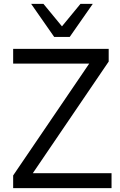

<svg xmlns="http://www.w3.org/2000/svg" viewBox="-20 -971 618 991"><path d="M47.9 -718.8H541V-653.3L149.4 -77.1H555.7V0H47.9V-65.4L440.4 -642.6H47.9ZM140.6 -951.2H204.1L299.8 -835L395.5 -951.2H459L339.8 -780.3H259.8Z"/></svg>

Font: Min Sans
Style: Regular
Weight: 400
Designer: Jinseong-Kim, NotoSansCJK, Nunito
Foundry: Jinseong-Kim
Version: Version 1.400;Glyphs 3.1.2 (3151)